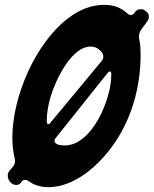

<svg xmlns="http://www.w3.org/2000/svg" viewBox="-20 -768 634 792"><path d="M69 -18C72 -23 77 -26 84 -26C89 -26 93 -24 98 -21C121 -4 148 4 181 4C261 4 352 -49 429 -146C506 -242 560 -381 560 -541C560 -556 559 -571 558 -586L554 -608C554 -609 554 -609 554 -610L553 -614C553 -627 556 -638 564 -648L587 -679C592 -686 594 -693 594 -699C594 -702 596 -712 580 -723C575 -728 569 -730 560 -730C550 -730 542 -726 536 -717L534 -714C530 -709 525 -706 520 -706C515 -706 510 -708 505 -713C477 -738 448 -748 409 -748C359 -748 311 -730 264 -695C126 -592 31 -369 31 -201C31 -170 34 -142 40 -118C41 -111 42 -107 42 -104C42 -94 39 -86 32 -79L22 -67C15 -60 12 -52 12 -43C12 -24 28 -5 47 -5C56 -5 63 -9 69 -18ZM173 -271C173 -332 196 -406 232 -470C267 -534 311 -576 354 -576C372 -576 387 -568 400 -552C404 -546 406 -540 406 -535C406 -528 404 -522 399 -516L189 -263C186 -258 183 -256 180 -256C179 -256 173 -255 173 -268ZM439 -457C439 -361 361 -168 247 -168C234 -168 205 -170 205 -187C205 -192 207 -196 210 -199L423 -466C427 -471 430 -473 433 -473C434 -473 439 -475 439 -462Z"/></svg>

Font: Bangerz
Style: Bold
Weight: 700
Designer: vernon adams
Foundry: Vernon Adams
Version: Version 2.10;December 28, 2023;FontCreator 13.0.0.2683 64-bi